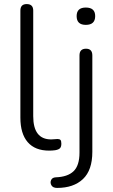

<svg xmlns="http://www.w3.org/2000/svg" viewBox="-20 -731 553 942"><path d="M221 8Q152 8 116 -33.5Q80 -75 80 -154V-679Q80 -711 111 -711Q143 -711 143 -679V-161Q143 -47 231 -47Q240 -47 247.5 -48Q255 -49 262 -49Q272 -49 276.5 -44.5Q281 -40 281 -26Q281 -11 274.5 -4Q268 3 251 6Q244 7 236 7.5Q228 8 221 8ZM260 191Q240 191 232.5 178.5Q225 166 230.5 153Q236 140 253 139Q312 137 341 109Q370 81 370 18V-459Q370 -492 402 -492Q433 -492 433 -459V14Q433 104 387 147.5Q341 191 260 191ZM401 -609Q356 -609 356 -652Q356 -694 401 -694Q447 -694 447 -652Q447 -609 401 -609Z"/></svg>

Font: Chiron GoRound TC L
Style: Regular
Weight: 300
Designer: Ryoko NISHIZUKA 西塚涼子 (kana, bopomofo & ideographs); Paul D. Hunt (Latin, Greek & Cyrillic); Sandoll Communications 산돌커뮤니
Foundry: Adobe
Version: Version 1.000;hotconv 1.1.1;makeotfexe 2.6.0